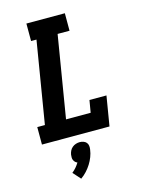

<svg xmlns="http://www.w3.org/2000/svg" viewBox="-143 -820 887 1167"><g transform="rotate(-15 300.0 -236.5)"><path d="M42 0V-110H90L175 -625H141V-735H383V-625H308L223 -110H378L391 -187H498L467 0ZM219 262 176 214Q190 203 201.5 189.5Q213 176 222 161Q222 161 222 161Q222 161 222 161Q214 158 208.5 152.5Q203 147 199.5 139.5Q196 132 196 123Q196 114 197 105Q199 93 204.5 81.5Q210 70 220 61.5Q230 53 242.5 49Q255 45 267 45Q279 45 290.5 49Q302 53 309 61.5Q316 70 317.5 81.5Q319 93 317 105Q314 128 305.5 150Q297 172 284.5 192Q272 212 255.5 230Q239 248 219 262Z"/></g></svg>

Font: Iosevka Slab XBdEx
Style: Italic
Weight: 800
Width: 7
Italic angle: -9°
Monospace: yes
Designer: Belleve Invis
Foundry: Belleve Invis
Version: Version 11.1.1; ttfautohint (v1.8.3)